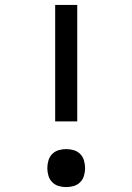

<svg xmlns="http://www.w3.org/2000/svg" viewBox="-20 -755 540 783"><path d="M205 -260V-735H295V-260ZM250 8Q234 8 219 3.5Q204 -1 193 -12Q182 -23 177.5 -38.5Q173 -54 173 -69Q173 -85 177.5 -100.5Q182 -116 193 -127Q204 -138 219 -142.5Q234 -147 250 -147Q266 -147 281 -142.5Q296 -138 307 -127Q318 -116 322.5 -100.5Q327 -85 327 -69Q327 -54 322.5 -38.5Q318 -23 307 -12Q296 -1 281 3.5Q266 8 250 8Z"/></svg>

Font: iosevka_custom_sans_ss08 Md
Style: Regular
Weight: 500
Designer: Belleve Invis
Foundry: Belleve Invis
Version: Version 10.3.0; ttfautohint (v1.8.3)